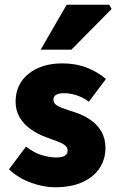

<svg xmlns="http://www.w3.org/2000/svg" viewBox="-20 -780 492 812"><path d="M212 12Q164 12 110.5 -7.5Q57 -27 18 -64L90 -160Q125 -133 158 -123.5Q191 -114 216 -114Q243 -114 254.5 -121.5Q266 -129 266 -144Q266 -157 254 -166Q242 -175 221.5 -182.5Q201 -190 174 -200Q139 -213 110 -233.5Q81 -254 63.5 -283Q46 -312 46 -350Q46 -424 101 -468Q156 -512 244 -512Q301 -512 348 -493.5Q395 -475 428 -446L356 -350Q328 -370 301 -378Q274 -386 250 -386Q228 -386 217 -379Q206 -372 206 -358Q206 -347 214.5 -339Q223 -331 242.5 -323.5Q262 -316 294 -306Q332 -294 362 -273.5Q392 -253 409 -223.5Q426 -194 426 -154Q426 -107 401.5 -69.5Q377 -32 329.5 -10Q282 12 212 12ZM152 -570 262 -760H442L452 -742L282 -570Z"/></svg>

Font: Source Sans 3 ExtraLight Black
Style: Regular
Weight: 900
Version: Version 3.052;hotconv 1.1.0;makeotfexe 2.6.0